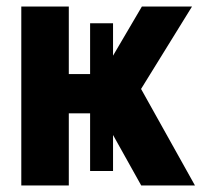

<svg xmlns="http://www.w3.org/2000/svg" viewBox="-20 -566 640 586"><path d="M255 -44V-495H325V-44ZM411 0 258 -274V-282L413 -546H566L396 -271L393 -326L575 0ZM45 0V-546H190V0ZM182 -220V-340H325V-220Z"/></svg>

Font: Noto Sans Mono
Style: Bold
Weight: 700
Designer: Monotype Design Team
Foundry: Monotype Imaging Inc.
Version: Version 2.014